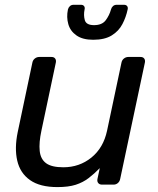

<svg xmlns="http://www.w3.org/2000/svg" viewBox="-20 -752 642 782"><path d="M213.8 10Q142.6 10 102.3 -18.5Q61.9 -46.9 50.2 -97.8Q38.5 -148.6 52.3 -214.6L111.9 -497.1Q113.9 -507.3 121.8 -513.6Q129.8 -520 140 -520H189.6Q199.8 -520 204.6 -513.6Q209.4 -507.3 207.4 -497.1L148.7 -219.9Q138.2 -171.1 141.7 -137.5Q145.1 -104 167.7 -87.3Q190.2 -70.7 237.9 -70.7Q303.4 -70.7 352.3 -110.3Q401.2 -149.9 416.1 -219.9L474.8 -497.1Q476.8 -507.3 484.7 -513.6Q492.7 -520 502.9 -520H552.3Q562.5 -520 567.3 -513.6Q572.1 -507.3 570.1 -497.1L469.4 -22.9Q467.4 -12.7 460 -6.4Q452.5 0 442.3 0H395.7Q385.5 0 380.2 -6.4Q374.9 -12.7 376.9 -22.9L386.4 -67.3Q363.8 -44.1 340.9 -26.6Q318 -9.1 288.4 0.5Q258.8 10 213.8 10ZM359.4 -590Q316.7 -590 291.5 -607.7Q266.2 -625.3 258.2 -653.8Q250.1 -682.3 256.7 -713.5Q258.7 -721.5 264.7 -727Q270.7 -732.5 279.7 -732.5H309.5Q318.5 -732.5 322.5 -727Q326.5 -721.5 324.5 -713.5Q319.7 -689.9 325.5 -669.7Q331.3 -649.6 363.1 -649.6Q395.8 -649.6 410.7 -669.7Q425.7 -689.9 432.1 -713.5Q434.1 -721.5 440.1 -727Q446.1 -732.5 455.1 -732.5H484.9Q493.9 -732.5 497.9 -727Q501.9 -721.5 499.9 -713.5Q493.4 -682.3 478.5 -653.8Q463.6 -625.3 435 -607.7Q406.4 -590 359.4 -590Z"/></svg>

Font: Rubik Light
Style: Italic
Weight: 300
Italic angle: -12°
Designer: Hubert and Fischer
Foundry: Hubert and Fischer
Version: Version 2.300;gftools[0.9.30]